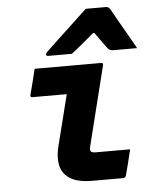

<svg xmlns="http://www.w3.org/2000/svg" viewBox="-55 -842 710 889"><g transform="rotate(-5 300.0 -398.0)"><path d="M117 -540H426Q437 -540 434 -529Q411 -437 388 -344.5Q365 -252 342 -160Q337 -142 343 -136Q349 -130 365 -130H525Q518 -101 510.5 -70.5Q503 -40 495 -11Q492 0 481 0H340Q271 0 235.5 -22.5Q200 -45 191.5 -83Q183 -121 194 -167Q209 -228 224.5 -288.5Q240 -349 255 -410H96Q84 -410 87 -421Q95 -450 102.5 -480.5Q110 -511 117 -540ZM377 -796H471Q479 -796 483.5 -792Q488 -788 496 -774Q501 -765 512.5 -744.5Q524 -724 539.5 -697Q555 -670 570.5 -643Q586 -616 598 -594H489Q471 -594 462 -605Q456 -613 442.5 -631.5Q429 -650 407 -681H401Q365 -651 340.5 -630.5Q316 -610 295 -594H185Q174 -594 176 -603Q177 -608 181 -612Q185 -616 201 -631Q215 -645 239.5 -667.5Q264 -690 290.5 -715Q317 -740 340.5 -762Q364 -784 377 -796Z"/></g></svg>

Font: Recursive Mn Lnr St XBd
Style: Italic
Weight: 800
Italic angle: -15°
Monospace: yes
Version: Version 1.079;hotconv 1.0.112;makeotfexe 2.5.65598; ttfautoh